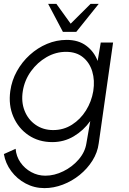

<svg xmlns="http://www.w3.org/2000/svg" viewBox="-58 -719 662 989"><path d="M461 -500H524.5L450.5 19.5Q444.5 66.5 418.2 108.2Q392 150 352.5 182Q313 214 265.8 232Q218.5 250 171 250Q119 250 74.2 226.2Q29.5 202.5 -0.2 162.5Q-30 122.5 -38 74.5L22.5 47.5Q25.5 86 47.2 117.5Q69 149 103 167.5Q137 186 175.5 186Q222 186 268.2 163.2Q314.5 140.5 347.2 102.5Q380 64.5 387 19.5L407 -95.5Q372.5 -47 322.2 -17Q272 13 211.5 13Q141.5 13 89 -22.5Q36.5 -58 10.8 -117.8Q-15 -177.5 -5 -250Q2.5 -304.5 29 -352.2Q55.5 -400 95.5 -436.2Q135.5 -472.5 184.2 -493Q233 -513.5 285.5 -513.5Q346 -513.5 386.2 -483.5Q426.5 -453.5 445 -405ZM216 -49Q269.5 -49 313 -76.8Q356.5 -104.5 385 -150.2Q413.5 -196 422.5 -250Q431 -305 417.2 -350.8Q403.5 -396.5 369.2 -424.2Q335 -452 282 -452Q229.5 -452 182 -424.8Q134.5 -397.5 101.5 -351.8Q68.5 -306 59.5 -250Q50.5 -194 68.8 -148.2Q87 -102.5 125.8 -75.8Q164.5 -49 216 -49ZM266 -555 190 -699H232.5L306 -597L408.5 -699H450.5L335 -555Z"/></svg>

Font: Urbanist Light
Style: Italic
Weight: 300
Italic angle: -8°
Designer: Corey Hu
Foundry: Corey Hu
Version: Version 1.330; ttfautohint (v1.8.4.7-5d5b)